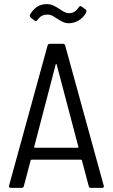

<svg xmlns="http://www.w3.org/2000/svg" viewBox="-20 -913 548 933"><path d="M411 -9 378 -134Q377 -137 373 -137H134Q130 -137 129 -134L96 -9Q94 0 85 0H33Q28 0 25.5 -3Q23 -6 24 -11L211 -691Q213 -700 222 -700H286Q295 -700 297 -691L484 -11L485 -8Q485 0 475 0H422Q413 0 411 -9ZM150 -195H357Q359 -195 360.5 -196.5Q362 -198 361 -199L255 -601Q254 -603 253 -603Q252 -603 251 -601L146 -199Q145 -198 146.5 -196.5Q148 -195 150 -195ZM258 -822Q254 -824 244.5 -830.5Q235 -837 227 -839.5Q219 -842 211 -842Q195 -842 184 -836.5Q173 -831 162 -816Q156 -807 148 -813L129 -828Q122 -835 126 -842Q155 -893 207 -893Q224 -893 237.5 -887Q251 -881 268 -870Q271 -868 281 -861.5Q291 -855 299.5 -852Q308 -849 316 -849Q345 -849 363 -878Q369 -887 377 -881L396 -867Q400 -863 400 -859Q400 -855 397 -849Q382 -824 359.5 -812Q337 -800 315 -800Q300 -800 286.5 -806Q273 -812 258 -822Z"/></svg>

Font: Barlow Semi Condensed
Style: Regular
Weight: 400
Width: 4
Designer: Jeremy Tribby
Foundry: Tribby Type
Version: Version 1.408;December 10, 2018;FontCreator 11.5.0.2430 64-b